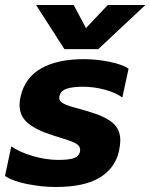

<svg xmlns="http://www.w3.org/2000/svg" viewBox="-37 -731 600 766"><path d="M107 -711H257L306 -619L393 -711H543L355 -535H220ZM-17 -29 8 -147Q43 -123 95.5 -108Q148 -93 196 -93Q237 -93 257.5 -100Q278 -107 282 -126Q285 -141 276 -150.5Q267 -160 246.5 -167.5Q226 -175 177 -190Q107 -212 74 -240Q41 -268 41 -312Q41 -329 45 -345Q62 -421 127 -458Q192 -495 298 -495Q348 -495 399.5 -484.5Q451 -474 476 -457L451 -342Q426 -361 382 -373Q338 -385 294 -385Q253 -385 229 -377Q205 -369 200 -347Q197 -332 208.5 -323Q220 -314 248 -305.5Q276 -297 310 -288Q383 -267 413 -240.5Q443 -214 443 -171Q443 -155 438 -130Q424 -62 362.5 -23.5Q301 15 185 15Q131 15 72.5 3.5Q14 -8 -17 -29Z"/></svg>

Font: Prompt Semibold
Style: Italic
Weight: 600
Italic angle: -12°
Designer: Katatrad Team
Foundry: CadsonDemak
Version: Version 1.000